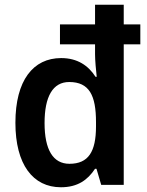

<svg xmlns="http://www.w3.org/2000/svg" viewBox="-20 -780 621 810"><path d="M237 10C308 10 350 -21 381 -68H387L407 0H502V-593H572V-677H502V-760H381V-677H233V-593H381V-551C381 -525 385 -484 388 -456H383C353 -503 307 -535 238 -535C120 -535 45 -441 45 -262C45 -86 119 10 237 10ZM273 -89C204 -89 168 -148 168 -261C168 -373 203 -434 272 -434C357 -434 385 -377 385 -265V-247C385 -140 353 -89 273 -89Z"/></svg>

Font: Noto Sans Arabic SemCond SemBd
Style: Regular
Weight: 600
Width: 4
Designer: Monotype Design Team, Nadine Chahine, Nizar Qandah and Khaled Hosny
Foundry: Monotype Imaging Inc.
Version: Version 2.012